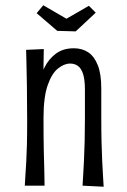

<svg xmlns="http://www.w3.org/2000/svg" viewBox="-20 -705 480 728"><path d="M373 3 293 -1Q294 -18 295.5 -42.5Q297 -67 298.5 -98.5Q300 -130 301 -169.5Q302 -209 302 -256Q302 -269 302 -286Q302 -303 302 -323Q302 -343 302 -365Q302 -403 295 -424.5Q288 -446 275.5 -455Q263 -464 246 -464Q223 -464 199.5 -445Q176 -426 160.5 -381Q145 -336 145 -258L107 -211Q107 -248 110 -290Q113 -332 122 -373Q131 -414 148 -448Q165 -482 192.5 -502Q220 -522 260 -522Q291 -522 314 -507Q337 -492 350.5 -458.5Q364 -425 364 -370Q364 -332 364 -316Q364 -300 364 -291Q364 -282 364 -263Q364 -208 365 -166.5Q366 -125 367.5 -94Q369 -63 370.5 -39.5Q372 -16 373 3ZM74 -1Q75 -22 76.5 -43Q78 -64 79.5 -91Q81 -118 82 -155Q83 -192 83 -246Q83 -319 82 -380.5Q81 -442 80 -479Q79 -516 79 -516L146 -519Q146 -497 145 -456Q144 -415 144 -363.5Q144 -312 145 -258Q145 -181 146 -135Q147 -89 148 -59.5Q149 -30 149 -1ZM267 -586 197 -588 119 -655 144 -685 232 -634 317 -683 343 -657Z"/></svg>

Font: Truculenta
Style: Regular
Weight: 400
Designer: Ivan Castro, Eva Sanz & Omnibus-Type Team
Foundry: Omnibus-Type
Version: Version 1.002